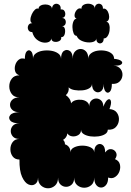

<svg xmlns="http://www.w3.org/2000/svg" viewBox="-20 -987 707 1035"><path d="M85 -127Q61 -127 48.5 -143.5Q36 -160 36 -182.5Q36 -205 48.5 -221.5Q61 -238 85 -238Q61 -238 49.5 -251Q38 -264 38 -280.5Q38 -297 49.5 -309.5Q61 -322 85 -322Q48 -322 35.5 -337Q23 -352 35.5 -367Q48 -382 85 -382Q60 -382 47 -394Q34 -406 34 -422Q34 -438 47 -450Q60 -462 85 -462Q57 -462 43.5 -480Q30 -498 30 -521.5Q30 -545 43.5 -563Q57 -581 85 -581Q66 -587 61.5 -603.5Q57 -620 62.5 -637.5Q68 -655 81.5 -665.5Q95 -676 114 -670Q114 -701 125 -711Q136 -721 147 -711Q158 -701 158 -670Q158 -688 173 -699Q188 -710 210.5 -713.5Q233 -717 255.5 -713.5Q278 -710 293.5 -699Q309 -688 309 -670Q309 -702 324.5 -712.5Q340 -723 356 -712.5Q372 -702 372 -670Q372 -697 385 -710Q398 -723 414.5 -723Q431 -723 443.5 -710Q456 -697 456 -670Q456 -688 470 -699Q484 -710 504.5 -713.5Q525 -717 546 -713.5Q567 -710 581 -699Q595 -688 595 -670Q625 -667 634.5 -657.5Q644 -648 633 -639.5Q622 -631 592 -634Q618 -631 630 -615Q642 -599 640 -579.5Q638 -560 623.5 -546.5Q609 -533 583 -535Q583 -503 572 -492.5Q561 -482 550 -492.5Q539 -503 539 -535Q539 -505 523.5 -494.5Q508 -484 492 -494.5Q476 -505 476 -535Q476 -520 461 -511Q446 -502 424.5 -500Q403 -498 382 -501.5Q361 -505 350 -516Q352 -504 348 -493Q344 -482 335 -474Q347 -466 354.5 -454.5Q362 -443 363 -430Q371 -442 387 -446.5Q403 -451 420 -449Q437 -447 449 -437.5Q461 -428 461 -412Q461 -434 472.5 -445Q484 -456 499 -456Q514 -456 525.5 -445Q537 -434 537 -412Q549 -443 561 -450Q573 -457 577.5 -443.5Q582 -430 570 -399Q598 -397 610.5 -379Q623 -361 621 -339Q619 -317 604 -301.5Q589 -286 561 -288Q561 -273 546.5 -264Q532 -255 510.5 -252Q489 -249 467.5 -252Q446 -255 431.5 -264Q417 -273 417 -288Q417 -268 402 -259Q387 -250 369.5 -252Q352 -254 343 -268Q342 -256 335.5 -247Q329 -238 320 -233Q331 -223 330 -209Q342 -206 351 -195Q360 -184 360 -165Q360 -183 379.5 -192.5Q399 -202 424 -202Q449 -202 468.5 -192.5Q488 -183 488 -165Q488 -196 503 -206Q518 -216 532.5 -206Q547 -196 547 -165Q561 -185 579 -183Q597 -181 605.5 -165Q614 -149 600 -129Q621 -121 626 -102Q631 -83 624 -63.5Q617 -44 600.5 -33Q584 -22 563 -30Q563 -3 551.5 10.5Q540 24 525 24Q510 24 499 10.5Q488 -3 488 -30Q488 -2 471.5 11.5Q455 25 434 25Q413 25 396.5 11.5Q380 -2 380 -30Q380 -5 367 7.5Q354 20 336.5 20Q319 20 306 7.5Q293 -5 293 -30Q293 -1 276.5 13.5Q260 28 239 28Q218 28 201.5 13.5Q185 -1 185 -30Q185 -5 169.5 5.5Q154 16 134 7.5Q114 -1 99 -33.5Q84 -66 85 -127ZM393 -794Q382 -794 376.5 -808Q371 -822 370.5 -840Q370 -858 376 -872Q382 -886 393 -886Q380 -892 382 -907.5Q384 -923 395 -934.5Q406 -946 419 -940Q419 -954 430 -960.5Q441 -967 455 -967Q469 -967 480 -960.5Q491 -954 491 -940Q491 -958 502 -964Q513 -970 524 -964Q535 -958 535 -940Q546 -943 554.5 -934Q563 -925 566.5 -911Q570 -897 567 -885Q564 -873 553 -870Q565 -868 569 -853.5Q573 -839 570.5 -821.5Q568 -804 559.5 -791.5Q551 -779 539 -780Q539 -762 529 -756Q519 -750 509 -756Q499 -762 499 -780Q499 -768 485.5 -762.5Q472 -757 453 -758.5Q434 -760 417 -768.5Q400 -777 393 -794ZM154 -814Q138 -814 132.5 -826Q127 -838 132.5 -850Q138 -862 154 -862Q144 -866 144 -880Q144 -894 151 -909.5Q158 -925 168 -934.5Q178 -944 188 -940Q188 -951 199 -957Q210 -963 224 -963Q238 -963 249 -957Q260 -951 260 -940Q262 -959 274 -964.5Q286 -970 297.5 -962.5Q309 -955 307 -936Q322 -938 328 -927Q334 -916 331 -904Q328 -892 314 -890Q328 -890 332.5 -879Q337 -868 332.5 -857Q328 -846 314 -846Q327 -845 330 -830Q333 -815 328 -800.5Q323 -786 310 -787Q312 -772 299 -765.5Q286 -759 272 -762Q258 -765 256 -780Q256 -767 243 -761Q230 -755 212 -758Q194 -761 177.5 -774.5Q161 -788 154 -814Z"/></svg>

Font: Rubik Bubbles
Style: Regular
Weight: 400
Designer: Hubert and Fischer, NaN
Foundry: Hubert and Fischer, NaN
Version: Version 2.200